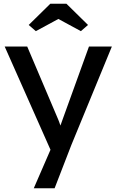

<svg xmlns="http://www.w3.org/2000/svg" viewBox="-20 -773 621 1023"><path d="M160 230 249 25 5 -525H125L289 -139Q294 -128 302 -104L317 -146L454 -525H576L360 0L271 230ZM171 -607 133 -640 248 -753H334L449 -640L411 -607L291 -672Z"/></svg>

Font: Lexend Deca
Style: Regular
Weight: 400
Designer: Bonnie Shaver-Troup, Thomas Jockin
Foundry: Lexend
Version: Version 1.008; ttfautohint (v1.8.4.7-5d5b)